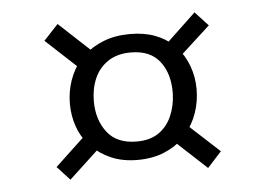

<svg xmlns="http://www.w3.org/2000/svg" viewBox="-40 -573 749 542"><g transform="rotate(-5 335.0 -302.0)"><path d="M569 -125 529 -81 432 -171H464Q441 -148 408 -134.5Q375 -121 333 -121Q291 -121 258.5 -135Q226 -149 204 -172L238 -174L139 -82L103 -121L200 -212L197 -179Q177 -201 166.5 -231.5Q156 -262 156 -295Q156 -330 167 -361.5Q178 -393 199 -419L197 -389L100 -479L141 -523L240 -431L210 -429Q234 -451 267 -464Q300 -477 342 -477Q382 -477 412.5 -465.5Q443 -454 464 -434H436L529 -522L566 -482L471 -395V-427Q493 -403 504.5 -371.5Q516 -340 516 -306Q516 -271 505 -239Q494 -207 473 -182L470 -216ZM335 -173Q373 -173 397.5 -190Q422 -207 434.5 -236Q447 -265 448 -299Q449 -355 422 -390Q395 -425 340 -425Q301 -425 275 -407.5Q249 -390 236.5 -361Q224 -332 224 -297Q224 -244 251.5 -208.5Q279 -173 335 -173Z"/></g></svg>

Font: Pack4
Style: Regular
Weight: 400
Version: Version 2.002